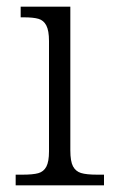

<svg xmlns="http://www.w3.org/2000/svg" viewBox="-20 -556 342 576"><path d="M27 -32H47Q79 -32 95 -36.5Q111 -41 119 -56Q127 -71 127 -102V-433Q127 -464 119 -479.5Q111 -495 95.5 -499.5Q80 -504 52 -504H42V-536H191V-105Q191 -72 199 -57Q207 -42 223 -37Q239 -32 272 -32H292V0H27Z"/></svg>

Font: Noto Serif Light
Style: Regular
Weight: 300
Designer: Monotype Design Team
Foundry: Monotype Imaging Inc.
Version: Version 1.001